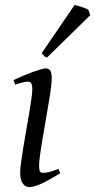

<svg xmlns="http://www.w3.org/2000/svg" viewBox="-20 -732 383 772"><path d="M222.2 -35.2Q199.2 -21.5 180.9 -11.2Q162.6 -1 147.5 6.1Q132.3 13.2 120.1 16.6Q107.9 20 97.2 20Q80.6 20 70.8 4.6Q61 -10.7 61 -37.1Q61 -51.8 64.7 -78.9Q68.4 -106 73.7 -138.9Q79.1 -171.9 85.4 -207.8Q91.8 -243.7 97.2 -276.1Q102.5 -308.6 106.2 -334Q109.9 -359.4 109.9 -371.1Q109.9 -382.3 108.4 -388.9Q106.9 -395.5 104.5 -398.7Q102.1 -401.9 98.1 -402.8Q94.2 -403.8 89.8 -403.8Q85.9 -403.8 77.9 -402.1Q69.8 -400.4 61.5 -397.9Q52.2 -395.5 41 -392.1L34.2 -410.2Q54.7 -419.4 75 -428Q95.2 -436.5 112.8 -442.9Q130.4 -449.2 143.6 -453.1Q156.7 -457 163.1 -457Q176.8 -457 182.4 -447.8Q188 -438.5 188 -416Q188 -401.9 184.3 -374.3Q180.7 -346.7 174.8 -312.5Q168.9 -278.3 162.6 -241Q156.2 -203.6 150.4 -169.4Q144.5 -135.3 140.9 -107.7Q137.2 -80.1 137.2 -65.9Q137.2 -50.8 140.4 -43.9Q143.6 -37.1 151.9 -37.1Q167 -37.1 180.9 -41Q194.8 -44.9 214.8 -53.2ZM342.8 -670.9 169.4 -501Q161.6 -502.9 158 -506.3Q154.3 -509.8 147.5 -518.1L280.3 -712.4Q285.2 -710.9 292.7 -708.7Q300.3 -706.5 308.6 -703.9Q316.9 -701.2 324.2 -698.2Q331.5 -695.3 335.4 -692.9Z"/></svg>

Font: Gentium Basic
Style: Italic
Weight: 400
Italic angle: -8°
Designer: J. Victor Gaultney and Annie Olsen
Foundry: SIL International
Version: Version 1.102; 2013; Maintenance release